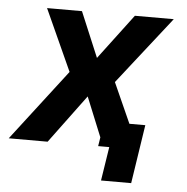

<svg xmlns="http://www.w3.org/2000/svg" viewBox="-72 -548 705 723"><g transform="rotate(5 280.5 -186.5)"><path d="M336 128 356 0H314L329 -94H484L450 128ZM-24 0 201 -293 206 -217 77 -501H209L282 -327H278L409 -501H556L334 -218L336 -290L466 0H333L258 -184L260 -185L123 0Z"/></g></svg>

Font: Nunito Sans 7pt SemiCondensed
Style: Bold Italic
Weight: 700
Width: 4
Italic angle: -9°
Designer: Vernon Adams
Foundry: Vernon Adams
Version: Version 3.101;gftools[0.9.27]